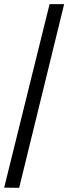

<svg xmlns="http://www.w3.org/2000/svg" viewBox="-20 -780 328 922"><path d="M0 121 72 122 288 -760H218Z"/></svg>

Font: Noto Serif NP Hmong
Style: Bold
Weight: 700
Designer: Dalton Maag Ltd
Foundry: Dalton Maag Ltd
Version: Version 1.001